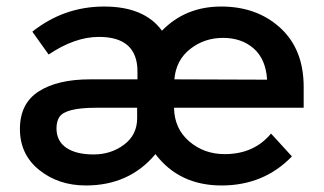

<svg xmlns="http://www.w3.org/2000/svg" viewBox="-20 -560 992 588"><path d="M910 -230H513Q514 -166 559.5 -127Q605 -88 668 -88Q758 -88 810 -151L874 -81Q788 8 658.5 8Q529 8 456 -88Q376 8 243 8Q159 8 100 -39.5Q41 -87 41 -165Q41 -243 98.5 -280Q156 -317 256 -317H401V-341Q401 -447 283 -447Q209 -447 129 -393L79 -463Q176 -540 299 -540Q422 -540 476 -466Q548 -540 657.5 -540Q767 -540 838.5 -474.5Q910 -409 910 -294ZM400 -198V-230H274Q181 -230 162 -202Q153 -188 153 -167Q153 -128 183 -107.5Q213 -87 266.5 -87Q320 -87 360 -117Q400 -147 400 -198ZM514 -317 798 -316Q794 -379 757 -411.5Q720 -444 663 -444Q606 -444 562.5 -410Q519 -376 514 -317Z"/></svg>

Font: Myanmar Khyay
Style: Regular
Weight: 400
Designer: Danh Hong
Foundry: Google Inc.
Version: Version 1.10 March 4, 2015